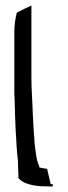

<svg xmlns="http://www.w3.org/2000/svg" viewBox="-20 -679 246 697"><path d="M32 -350C32 -341 32 -330 33 -321V-320C34 -281 35 -241 37 -202C40 -168 40 -130 45 -97L47 -33C61 -14 92 -6 127 -3L168 -2C171 -1 172 -4 172 -11C172 -11 171 -10 168 -10L164 -11L151 -66C142 -67 132 -69 123 -71L122 -77C111 -100 110 -128 106 -155C103 -191 101 -228 99 -266C98 -310 94 -352 94 -396V-659C79 -652 61 -644 41 -633C36 -613 32 -589 32 -565ZM127 -3H128Z"/></svg>

Font: SolarCharger
Style: 350
Weight: 300
Designer: Mew Too
Foundry: Cannot Into Space Fonts/KineticPlasma Fonts
Version: Version 1.100